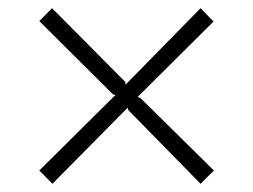

<svg xmlns="http://www.w3.org/2000/svg" viewBox="-20 -638 613 465"><path d="M319.8 -400.9 498 -225.1 465.8 -192.9 291 -371.1 289.1 -377 106.9 -192.9 75.2 -225.1 259.8 -408.2 253.9 -409.2 75.2 -586.9 106 -618.2 283.2 -439.9 284.2 -433.1 465.8 -618.2 497.1 -585.9 313 -402.8Z"/></svg>

Font: Sinkin Sans 200 X Light
Style: Regular
Weight: 200
Designer: Keith Bates
Foundry: K-Type
Version: Sinkin Sans (version 1.0)  by Keith Bates   •   © 2014   www